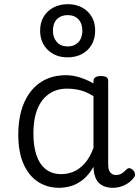

<svg xmlns="http://www.w3.org/2000/svg" viewBox="-20 -877 664 914"><path d="M262 17Q205 17 161 -11.5Q117 -40 92 -96.5Q67 -153 67 -236Q67 -287 76.5 -330.5Q86 -374 105 -409Q124 -444 151.5 -468.5Q179 -493 214.5 -506Q250 -519 294 -519Q327 -519 360 -508.5Q393 -498 425 -480V-491Q425 -503 434 -509Q443 -515 460 -515Q478 -515 486.5 -509.5Q495 -504 495 -492V-93Q495 -77 499.5 -66Q504 -55 512.5 -49.5Q521 -44 532 -44Q543 -44 551 -47Q559 -50 567 -56.5Q575 -63 584 -72Q591 -78 598.5 -76Q606 -74 614 -67Q621 -59 622.5 -50Q624 -41 619 -34Q608 -18 591.5 -6.5Q575 5 556 11Q537 17 518 17Q497 17 480.5 11.5Q464 6 452.5 -4.5Q441 -15 434.5 -31Q428 -47 426 -67Q426 -70 425.5 -74.5Q425 -79 425 -83Q402 -43 374 -21Q346 1 317 9Q288 17 262 17ZM139 -240Q139 -182 153.5 -138.5Q168 -95 198 -71.5Q228 -48 272 -48Q302 -48 330.5 -60Q359 -72 383.5 -99.5Q408 -127 425 -173V-419Q392 -440 361.5 -447.5Q331 -455 298 -455Q269 -455 244.5 -446Q220 -437 200.5 -420Q181 -403 167 -377Q153 -351 146 -317Q139 -283 139 -240ZM302 -604Q244 -604 207.5 -639.5Q171 -675 171 -731Q171 -769 187.5 -797Q204 -825 234 -841Q264 -857 302 -857Q360 -857 396.5 -822.5Q433 -788 433 -731Q433 -693 416.5 -664.5Q400 -636 370.5 -620Q341 -604 302 -604ZM302 -656Q324 -656 340 -665.5Q356 -675 364 -692Q372 -709 372 -731Q372 -765 353.5 -785Q335 -805 302 -805Q281 -805 264.5 -796Q248 -787 240 -770Q232 -753 232 -731Q232 -698 250.5 -677Q269 -656 302 -656Z"/></svg>

Font: Playwrite CL Light
Style: Regular
Weight: 300
Designer: Veronika Burian, José Scaglione
Foundry: TypeTogether
Version: Version 1.002